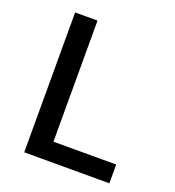

<svg xmlns="http://www.w3.org/2000/svg" viewBox="-127 -794 815 894"><g transform="rotate(20 280.0 -346.5)"><path d="M93 0V-693H204V-93H515V0Z"/></g></svg>

Font: Ubuntu Sans Mono Medium
Style: Regular
Weight: 500
Monospace: yes
Designer: Dalton Maag Ltd
Foundry: Dalton Maag Ltd
Version: Version 1.006